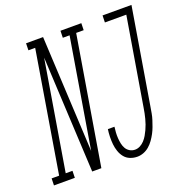

<svg xmlns="http://www.w3.org/2000/svg" viewBox="-196 -856 955 986"><g transform="rotate(-20 281.5 -363.5)"><path d="M-64 0 -63 -38H-22L87 -697H50L51 -735H144L176 -101L275 -697H238L239 -735H353L352 -697H311L195 0H145L113 -634L14 -38H51L50 0ZM390 8Q369 8 350.5 0.5Q332 -7 320 -22Q308 -37 301.5 -56Q295 -75 293 -95Q291 -115 291.5 -136Q292 -157 295 -177H331Q329 -162 328 -146.5Q327 -131 328 -115.5Q329 -100 332 -85.5Q335 -71 342 -58.5Q349 -46 362 -38Q375 -30 391 -30Q405 -30 418.5 -37Q432 -44 442.5 -55.5Q453 -67 460.5 -80Q468 -93 474 -106Q480 -119 485 -133Q490 -147 493.5 -161Q497 -175 500 -189Q503 -203 505 -217L585 -697H468L469 -735H627L540 -211Q537 -193 534 -176Q531 -159 525.5 -142Q520 -125 514 -108.5Q508 -92 499.5 -76Q491 -60 480 -44.5Q469 -29 455 -17Q441 -5 424 1.5Q407 8 390 8Z"/></g></svg>

Font: Iosevka Slab XLtExObl
Style: Regular
Weight: 200
Width: 7
Italic angle: -9°
Monospace: yes
Designer: Belleve Invis
Foundry: Belleve Invis
Version: Version 11.1.1; ttfautohint (v1.8.3)